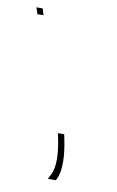

<svg xmlns="http://www.w3.org/2000/svg" viewBox="-142 -494 374 612"><g transform="rotate(10 45.5 -188.0)"><path d="M65.2 -62 63.4 -71H83.4L85.8 -60C97.6 -5 99.9 45 84.8 74L83 78H57L65.1 62C78.9 35 76.4 -9 65.2 -62ZM-70.6 -444 -73.7 -454H-53.7L-50.6 -444L-50.3 -443L-47.2 -433H-67.2L-70.3 -443Z"/></g></svg>

Font: Nordica Plus
Style: NordicaClassicUltLtCondOpObl
Weight: 300
Version: Version 1.01